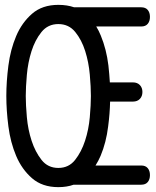

<svg xmlns="http://www.w3.org/2000/svg" viewBox="-20 -760 640 790"><path d="M220 10Q154 10 112 -26.5Q70 -63 46.5 -118.5Q23 -174 14.5 -240Q6 -306 6 -365Q6 -424 14.5 -490Q23 -556 46.5 -611.5Q70 -667 112 -703.5Q154 -740 220 -740Q256 -740 285 -730H561Q579 -730 588 -719Q597 -708 597 -690.5Q597 -673 588 -662Q579 -651 561 -651H376Q387 -633 395 -613Q418 -557 426 -491Q430 -455 432 -421H527Q545 -421 555.5 -410Q566 -399 566 -381.5Q566 -364 555.5 -353Q545 -342 527 -342H433Q432 -293 425 -240Q417 -174 394 -119Q385 -98 373 -79H561Q579 -79 588 -68Q597 -57 597 -39.5Q597 -22 588 -11Q579 0 561 0H283Q255 10 220 10ZM220 -69Q263 -69 289 -102Q315 -135 330 -181Q345 -227 349.5 -278Q354 -329 354 -365Q354 -402 349.5 -453Q345 -504 330.5 -550Q316 -596 289.5 -628.5Q263 -661 220 -661Q177 -661 150.5 -628Q124 -595 109.5 -549Q95 -503 90.5 -452Q86 -401 86 -365Q86 -329 90.5 -278Q95 -227 110 -181Q125 -135 151 -102Q177 -69 220 -69Z"/></svg>

Font: Maple Mono NL Light
Style: Regular
Weight: 300
Monospace: yes
Designer: subframe7536
Version: Version 7.000